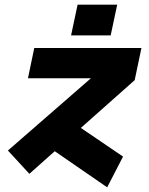

<svg xmlns="http://www.w3.org/2000/svg" viewBox="-20 -746 640 824"><path d="M106 0 14 -100 370 -410H100L127 -540H587L558 -402L327 -197L508 -74L440 58L215 -97ZM285 -594 313 -726H483L455 -594Z"/></svg>

Font: Geist Mono Black
Style: Italic
Weight: 900
Italic angle: -12°
Monospace: yes
Designer: Basement.studio, Andrés Briganti, Mateo Zaragoza
Foundry: Basement.studio, Vercel, Andrés Briganti, Guido Ferreyra, Mateo Zaragoza
Version: Version 1.500; ttfautohint (v1.8.4.7-5d5b)